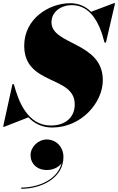

<svg xmlns="http://www.w3.org/2000/svg" viewBox="-48 -780 738 1197"><path d="M-20.5 10 129 -48.5C165.5 -10.5 214 15 278 15C459 15 593 -140 593 -280C593 -520 273 -498 273 -641C273 -708 334 -748 400 -748C513.5 -748 572.5 -641.5 603.5 -515H612.5L669.5 -760H661.5L520 -706.5C486.5 -739.5 444 -760 390 -760C259 -760 103 -665 103 -495C103 -245 418 -312 418 -129C418 -52 364 2.5 268 2.5C123 2.5 65.5 -152 38.5 -255H29.5L-28.5 10ZM142.5 187C142.5 239.5 182 280 244.5 280C276 280 317 266.5 336 237C312 339.5 191 389.5 84.5 389.5V397C208.5 397 347.5 331 347.5 199C347.5 133 299 89.5 244 89.5C189.5 89.5 142.5 137 142.5 187Z"/></svg>

Font: Bodoni* 24pt Fatface
Style: Italic
Weight: 900
Italic angle: -13°
Version: Version 2.3